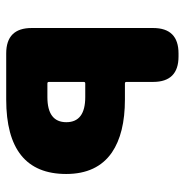

<svg xmlns="http://www.w3.org/2000/svg" viewBox="-8 -602 609 634"><g transform="rotate(90 297.0 -284.5)"><path d="M156 0Q72 0 72 -84V-485Q72 -569 156 -569H166Q250 -569 250 -485V-397Q250 -392 255 -392H308Q420 -392 483 -349Q554 -300 554 -198Q554 0 308 0ZM250 -141Q250 -136 255 -136H300Q383 -136 383 -198.5Q383 -261 300 -261H255Q250 -261 250 -256Z"/></g></svg>

Font: Resource Han Rounded TW Heavy
Style: Regular
Weight: 900
Designer: Cyano Hao (round all glyphs); Ryoko NISHIZUKA 西塚涼子 (kana, bopomofo & ideographs); Paul D. Hunt (Latin, Greek & Cyrillic)
Foundry: Cyano Hao
Version: 0.990